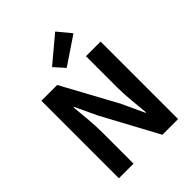

<svg xmlns="http://www.w3.org/2000/svg" viewBox="-274 -1152 1298 1298"><g transform="rotate(-45 374.5 -503.0)"><path d="M91 0H231V-297C231 -382 220 -475 213 -555H218L293 -396L507 0H657V-741H517V-445C517 -361 529 -263 536 -186H531L457 -346L242 -741H91ZM369 -777 567 -910 488 -1006 303 -851Z"/></g></svg>

Font: Source Han Sans JP
Style: Bold
Weight: 700
Designer: Ryoko NISHIZUKA 西塚涼子 (kana, bopomofo & ideographs); Paul D. Hunt (Latin, Greek & Cyrillic); Sandoll Communications 산돌커뮤니
Foundry: Adobe
Version: Version 2.002;hotconv 1.0.116;makeotfexe 2.5.65601